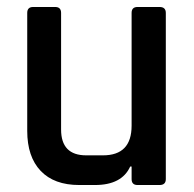

<svg xmlns="http://www.w3.org/2000/svg" viewBox="-20 -530 557 550"><path d="M252 0H207Q135 0 96.5 -40.5Q58 -81 58 -155V-493Q58 -510 75 -510H138Q155 -510 155 -493V-159Q155 -85 227 -85H275Q357 -85 357 -170V-493Q357 -510 374 -510H437Q455 -510 455 -493V-17Q455 0 437 0H374Q357 0 357 -17V-53H353Q329 0 252 0Z"/></svg>

Font: Rajdhani Semibold
Style: Regular
Weight: 600
Designer: Satya Rajpurohit, Jyotish Sonowal
Foundry: Indian Type Foundry
Version: Version 1.200;PS 1.0;hotconv 1.0.78;makeotf.lib2.5.61930; tt